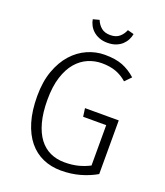

<svg xmlns="http://www.w3.org/2000/svg" viewBox="-158 -979 941 1096"><g transform="rotate(20 312.5 -431.0)"><path d="M507 -591Q475 -619 438.5 -632Q402 -645 354 -645Q311 -645 271 -628Q231 -611 200 -575Q169 -539 150.5 -481.5Q132 -424 132 -343Q132 -265 147.5 -207.5Q163 -150 191 -113Q219 -76 258 -58Q297 -40 345 -40Q391 -40 428 -49.5Q465 -59 497 -76V-321H357L350 -371H555V-45Q510 -19 456.5 -4Q403 11 342 11Q282 11 232 -11Q182 -33 146 -77Q110 -121 90 -187.5Q70 -254 70 -343Q70 -431 94 -497Q118 -563 157.5 -607Q197 -651 248 -673.5Q299 -696 353 -696Q419 -696 462 -679Q505 -662 543 -628ZM342 -765Q314 -765 292 -773.5Q270 -782 254.5 -796Q239 -810 230 -827.5Q221 -845 218 -863L256 -873Q267 -846 287.5 -829Q308 -812 342 -812Q376 -812 396.5 -829Q417 -846 428 -873L466 -863Q463 -845 454 -827.5Q445 -810 430 -796Q415 -782 393 -773.5Q371 -765 342 -765Z"/></g></svg>

Font: Jldddboxgfspflltxgxzjzlszac
Style: Regular
Weight: 300
Designer: Carrois Corporate & Edenspiekermann
Foundry: Carrois Corporate GbR & Edenspiekermann AG
Version: Version 2.001